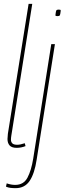

<svg xmlns="http://www.w3.org/2000/svg" viewBox="-20 -760 336 1000"><path d="M129 -740H148L44 -85Q41 -66 39 -54Q37 -42 37 -32Q37 -21 44 -13.5Q51 -6 70 -6Q85 -6 109 -14L113 1Q90 10 67 10Q41 10 30 -2.5Q19 -15 19 -36Q19 -42 20 -49.5Q21 -57 21 -63ZM286 -710Q291 -710 294 -709Q297 -708 296 -702Q294 -684 291.5 -680Q289 -676 279 -676Q274 -676 271 -677Q268 -678 269 -684Q271 -702 273.5 -706Q276 -710 286 -710ZM266 -530 171 71Q160 144 134.5 182Q109 220 61 220Q47 220 34.5 218.5Q22 217 11 212L15 195Q38 203 59 203Q103 203 123 165.5Q143 128 153 66L247 -530Z"/></svg>

Font: Georama Condensed Thin
Style: Italic
Weight: 100
Width: 3
Italic angle: -9°
Designer: Jean-Baptiste Levee
Foundry: Production Type
Version: Version 1.000